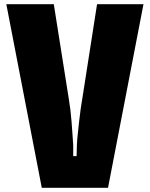

<svg xmlns="http://www.w3.org/2000/svg" viewBox="-20 -890 710 910"><path d="M235 -870 306 -422Q310 -399 313.5 -370.5Q317 -342 319 -315Q321 -289 323 -260.5Q325 -232 327 -202Q327 -188 327 -175V-150H343Q343 -174 344.5 -204Q346 -234 349 -258Q351 -280 355 -314Q359 -348 362 -371Q364 -384 366 -397Q368 -410 370 -422L440 -870H660L492 0H178L10 -870Z"/></svg>

Font: Boldonse
Style: Regular
Weight: 400
Designer: Universitype Foundry
Foundry: Universitype Foundry
Version: Version 1.000; ttfautohint (v1.8.4.7-5d5b)